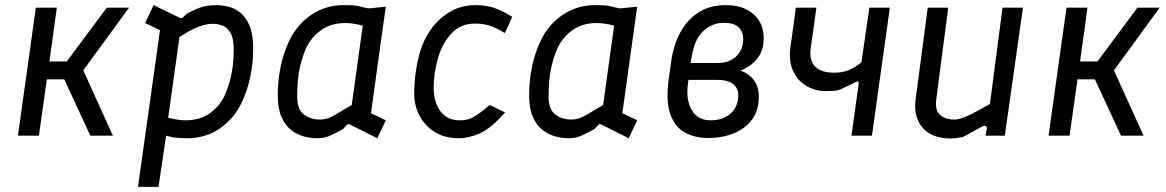

<svg xmlns="http://www.w3.org/2000/svg" viewBox="-20 -530 4553 750"><path d="M50 0 120 -500H202L173 -290H241L397 -500H484L295 -241L289 -291L421 0H333L231 -220H163L132 0Z M519 200 605 -412 547 -440 580 -510 681 -461Q689 -456 696 -463L709 -476Q733 -489 751 -496.5Q769 -504 786.5 -507Q804 -510 826 -510Q849 -510 874 -503.5Q899 -497 920.5 -479Q942 -461 955.5 -427.5Q969 -394 969 -340Q969 -284 957.5 -229Q946 -174 922 -125Q892 -64 837 -27Q782 10 711 10Q696 10 684 9Q672 8 658 7L629 0L599 200ZM705 -60Q762 -60 801.5 -89Q841 -118 860 -162Q876 -200 884.5 -242.5Q893 -285 893 -337Q893 -380 880.5 -401.5Q868 -423 849.5 -430Q831 -437 812 -437Q785 -437 755 -425.5Q725 -414 681 -385L637 -70Q677 -60 705 -60Z M1218 10Q1194 10 1167.5 3Q1141 -4 1117.5 -22Q1094 -40 1079.5 -73Q1065 -106 1065 -158Q1065 -216 1076.5 -271Q1088 -326 1112 -375Q1142 -436 1197.5 -473Q1253 -510 1323 -510Q1338 -510 1350.5 -509.5Q1363 -509 1376 -507L1414 -498Q1421 -497 1430 -498L1487 -504L1429 -88L1487 -60L1454 10L1348 -43Q1339 -48 1334 -41L1320 -26Q1293 -11 1276 -3Q1259 5 1246 7.5Q1233 10 1218 10ZM1229 -63Q1243 -63 1256 -66.5Q1269 -70 1291 -82.5Q1313 -95 1354 -120L1397 -430Q1357 -440 1329 -440Q1272 -440 1232.5 -411Q1193 -382 1174 -338Q1158 -301 1149.5 -257Q1141 -213 1141 -153Q1141 -101 1168 -82Q1195 -63 1229 -63Z M1772 10Q1716 10 1676.5 -15.5Q1637 -41 1617 -81.5Q1597 -122 1598 -168Q1598 -206 1603.5 -245Q1609 -284 1620 -325Q1635 -377 1666 -419Q1697 -461 1740.5 -485.5Q1784 -510 1838 -510Q1881 -510 1915 -497.5Q1949 -485 1981 -464L1952 -401Q1924 -418 1897.5 -428Q1871 -438 1836 -438Q1780 -438 1744 -400Q1708 -362 1691 -303Q1682 -270 1678 -242.5Q1674 -215 1674 -186Q1674 -153 1684.5 -124.5Q1695 -96 1717.5 -78Q1740 -60 1777 -60Q1795 -60 1810 -64.5Q1825 -69 1844.5 -82Q1864 -95 1893 -120L1953 -91Q1899 -29 1855 -9.5Q1811 10 1772 10Z M2200 10Q2176 10 2149.5 3Q2123 -4 2099.5 -22Q2076 -40 2061.5 -73Q2047 -106 2047 -158Q2047 -216 2058.5 -271Q2070 -326 2094 -375Q2124 -436 2179.5 -473Q2235 -510 2305 -510Q2320 -510 2332.5 -509.5Q2345 -509 2358 -507L2396 -498Q2403 -497 2412 -498L2469 -504L2411 -88L2469 -60L2436 10L2330 -43Q2321 -48 2316 -41L2302 -26Q2275 -11 2258 -3Q2241 5 2228 7.5Q2215 10 2200 10ZM2211 -63Q2225 -63 2238 -66.5Q2251 -70 2273 -82.5Q2295 -95 2336 -120L2379 -430Q2339 -440 2311 -440Q2254 -440 2214.5 -411Q2175 -382 2156 -338Q2140 -301 2131.5 -257Q2123 -213 2123 -153Q2123 -101 2150 -82Q2177 -63 2211 -63Z M2745 9Q2696 9 2657 -11.5Q2618 -32 2599.5 -81Q2581 -130 2591 -213L2601 -285Q2606 -325 2620 -364.5Q2634 -404 2659.5 -437Q2685 -470 2723.5 -490Q2762 -510 2817 -510Q2862 -510 2895 -493.5Q2928 -477 2946 -447.5Q2964 -418 2963 -379Q2963 -332 2938 -301Q2913 -270 2872 -254Q2906 -243 2925.5 -216Q2945 -189 2944 -150Q2944 -99 2918 -63.5Q2892 -28 2847 -9.5Q2802 9 2745 9ZM2756 -60Q2805 -60 2834.5 -87Q2864 -114 2864 -161Q2863 -187 2842.5 -202.5Q2822 -218 2782 -218H2653L2662 -284H2783Q2829 -284 2856 -310Q2883 -336 2883 -376Q2883 -407 2864.5 -424Q2846 -441 2808 -441Q2762 -441 2726 -407.5Q2690 -374 2679 -292L2667 -201Q2659 -139 2682.5 -99.5Q2706 -60 2756 -60Z M3306 0 3334 -201Q3336 -211 3331 -211.5Q3326 -212 3317 -207L3262 -180Q3250 -176 3236 -175Q3222 -174 3206 -174Q3165 -174 3130.5 -194Q3096 -214 3078 -253Q3060 -292 3068 -348L3089 -500H3169L3147 -343Q3140 -294 3164 -270Q3188 -246 3238 -246Q3274 -246 3300 -258Q3326 -270 3345 -287L3376 -500H3456L3386 0Z M3694 11Q3621 11 3584 -31Q3547 -73 3557 -145L3604 -500H3684L3637 -139Q3632 -99 3652.5 -81Q3673 -63 3708 -63Q3719 -63 3733 -67Q3747 -71 3773.5 -84Q3800 -97 3847 -124L3896 -500H3976L3905 0H3830L3834 -25Q3836 -34 3830.5 -37.5Q3825 -41 3817 -36Q3795 -24 3777 -14Q3759 -4 3744 4Q3732 7 3719 9Q3706 11 3694 11Z M4076 0 4146 -500H4228L4199 -290H4267L4423 -500H4510L4321 -241L4315 -291L4447 0H4359L4257 -220H4189L4158 0Z"/></svg>

Font: Finlandica
Style: Italic
Weight: 400
Italic angle: -8°
Designer: Niklas Ekholm, Juho Hiilivirta, Jaakko Suomalainen
Foundry: Helsinki Type Studio
Version: Version 1.064